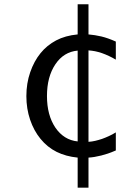

<svg xmlns="http://www.w3.org/2000/svg" viewBox="-20 -719 642 892"><path d="M340.8 13.2Q286.1 7.8 243.2 -13.4Q200.2 -34.7 168 -74.2Q137.2 -111.8 119.9 -162.8Q102.5 -213.9 102.5 -272.5Q102.5 -332 120.4 -383.5Q138.2 -435.1 168.5 -472.2Q198.2 -508.8 240.7 -531.2Q283.2 -553.7 340.8 -559.1V-699.2H391.1V-559.1Q420.9 -556.6 450.9 -549.6Q481 -542.5 518.1 -525.9V-441.9Q486.8 -460.4 453.6 -472.2Q436.5 -478 421.4 -481Q406.2 -483.9 391.1 -484.9V-60.1Q406.7 -61 422.4 -64.7Q438 -68.4 454.1 -73.7Q469.2 -79.1 485.8 -86.7Q502.4 -94.2 518.1 -104V-20Q495.6 -10.3 480.7 -5.4Q465.8 -0.5 450.7 3.4Q418 11.7 391.1 13.2V152.8H340.8ZM340.8 -483.9Q275.9 -478 237.3 -420.4Q198.2 -362.3 198.2 -272.9Q198.2 -184.1 237.3 -126Q276.9 -68.4 340.8 -62Z"/></svg>

Font: Vazir Code Hack
Style: Code-Hack
Weight: 400
Foundry: DejaVu fonts team - Redesigned by Saber Rastikerdar
Version: Version 1.1.2